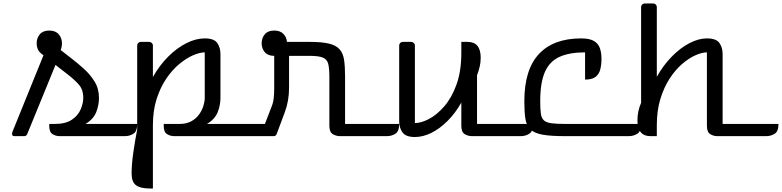

<svg xmlns="http://www.w3.org/2000/svg" viewBox="-20 -780 4480 1100"><path d="M190 -532Q190 -562 208 -583.5Q226 -605 262 -605Q298 -605 316.5 -583.5Q335 -562 335 -532Q335 -519 332.5 -509.5Q330 -500 328 -493L391 -444Q425 -418 461 -385.5Q497 -353 522 -312.5Q547 -272 547 -219Q547 -177 531 -137Q515 -97 470 -70H766Q766 -27 744 -13.5Q722 0 696 0H322Q300 0 281 -11.5Q262 -23 262 -60V-70H295Q356 -70 391.5 -94Q427 -118 442 -153Q457 -188 457 -219Q457 -267 431 -296Q405 -325 370 -352L298 -408L136 -12Q131 0 119 0H63Q49 0 49 -13Q49 -20 53 -29L229 -463L213 -476Q190 -496 190 -532Z M766 -38V-520Q766 -528 772 -534Q778 -540 786 -540H835Q843 -540 849.5 -534Q856 -528 856 -520V-339Q894 -406 943.5 -455.5Q993 -505 1047.5 -532.5Q1102 -560 1153 -560Q1206 -560 1224.5 -534Q1243 -508 1243 -470V-219Q1243 -177 1227 -137Q1211 -97 1166 -70H1553Q1553 -27 1531 -13.5Q1509 0 1483 0H978Q956 0 937 -11.5Q918 -23 918 -60V-70H1009Q1048 -70 1075.5 -85Q1103 -100 1120 -123.5Q1137 -147 1145 -172.5Q1153 -198 1153 -219V-480Q1125 -480 1086.5 -463.5Q1048 -447 1007.5 -413.5Q967 -380 933 -330Q899 -280 877.5 -213.5Q856 -147 856 -63V300H839Q784 300 759 281Q734 262 734 215Q734 162 743.5 95.5Q753 29 766 -38Z M1612 -138 1565 -12Q1560 0 1548 0H1492Q1478 0 1478 -13Q1478 -20 1482 -29L1536 -169Q1546 -194 1548.5 -220.5Q1551 -247 1551 -274V-460Q1515 -460 1497 -481Q1479 -502 1479 -532Q1479 -562 1497 -583.5Q1515 -605 1551 -605Q1585 -605 1603.5 -586Q1622 -567 1624 -540H1754Q1825 -540 1865.5 -530Q1906 -520 1926 -497Q1946 -474 1951.5 -435.5Q1957 -397 1957 -340V-70H2267Q2267 -27 2245 -13.5Q2223 0 2197 0H1928Q1906 0 1886.5 -11.5Q1867 -23 1867 -60V-340Q1867 -388 1860.5 -414Q1854 -440 1830 -450Q1806 -460 1754 -460H1636V-274Q1636 -240 1630 -205Q1624 -170 1612 -138Z M2357 -520V-75Q2393 -75 2438 -98.5Q2483 -122 2525.5 -171Q2568 -220 2595.5 -296Q2623 -372 2623 -477V-540H2659Q2734 -540 2734 -449Q2734 -422 2728 -397Q2722 -372 2713 -349V-70H3034Q3034 -27 3012 -13.5Q2990 0 2964 0H2684Q2662 0 2642.5 -11.5Q2623 -23 2623 -60V-192Q2589 -132 2544.5 -87.5Q2500 -43 2452 -19Q2404 5 2357 5Q2305 5 2286 -21.5Q2267 -48 2267 -85V-520Q2267 -528 2273 -534Q2279 -540 2287 -540H2336Q2344 -540 2350.5 -534Q2357 -528 2357 -520Z M3426 -443Q3426 -409 3419 -382Q3412 -355 3392 -339.5Q3372 -324 3332 -324V-480Q3243 -480 3186 -454.5Q3129 -429 3102 -368Q3075 -307 3075 -200Q3075 -156 3078.5 -130Q3082 -104 3095.5 -91Q3109 -78 3138 -74Q3167 -70 3217 -70H3653Q3653 -27 3631 -13.5Q3609 0 3583 0H3217Q3135 0 3088 -8.5Q3041 -17 3018.5 -39Q2996 -61 2990 -100Q2984 -139 2984 -200Q2984 -381 3067.5 -470.5Q3151 -560 3310 -560Q3358 -560 3383 -545Q3408 -530 3417 -503.5Q3426 -477 3426 -443Z M3743 0H3707Q3632 0 3632 -91Q3632 -118 3637.5 -143Q3643 -168 3653 -191V-740Q3653 -748 3659 -754Q3665 -760 3673 -760H3723Q3731 -760 3737 -754Q3743 -748 3743 -740V-340Q3780 -406 3828.5 -455.5Q3877 -505 3929.5 -532.5Q3982 -560 4030 -560Q4083 -560 4101.5 -534Q4120 -508 4120 -470V-70H4440Q4440 -27 4418 -13.5Q4396 0 4370 0H4090Q4068 0 4049 -11.5Q4030 -23 4030 -60V-480Q4002 -480 3964.5 -463.5Q3927 -447 3888 -413.5Q3849 -380 3816.5 -330Q3784 -280 3763.5 -213.5Q3743 -147 3743 -63Z"/></svg>

Font: Warnes
Style: Regular
Weight: 400
Designer: Eduardo Rodriguez Tunni
Foundry: Eduardo Rodriguez Tunni
Version: Version 1.002; ttfautohint (v1.8.4.7-5d5b);gftools[0.9.23]